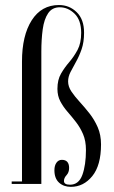

<svg xmlns="http://www.w3.org/2000/svg" viewBox="-20 -732 454 764"><path d="M262 11.5Q233.5 11.5 215 -5.2Q196.5 -22 196.5 -54.5Q196.5 -73.5 204.8 -84.8Q213 -96 226 -96Q255 -96 255 -63.5Q255 -46 244.8 -35Q234.5 -24 234.5 -12Q234.5 3 258.5 3Q293.5 3 307.8 -36.2Q322 -75.5 322 -135Q322 -171.5 310.5 -198.2Q299 -225 282.2 -246.5Q265.5 -268 248.5 -287.5Q231.5 -307 220 -328.8Q208.5 -350.5 208.5 -378.5Q208.5 -414.5 222.8 -439Q237 -463.5 255.8 -485.2Q274.5 -507 288.8 -533.8Q303 -560.5 303 -601.5Q303 -652 276.8 -677.5Q250.5 -703 218 -703Q187.5 -703 171.5 -679.2Q155.5 -655.5 150 -615.5Q144.5 -575.5 144.5 -527V0H26.5V-10H67.5V-487Q67.5 -590.5 106.2 -651.2Q145 -712 214.5 -712Q256 -712 285.2 -683.5Q314.5 -655 314.5 -602Q314.5 -564.5 304.8 -536.2Q295 -508 282.5 -486Q270 -464 260.5 -445.2Q251 -426.5 251 -408Q251 -387.5 264.2 -367.8Q277.5 -348 297 -326.8Q316.5 -305.5 336 -280.8Q355.5 -256 368.8 -225.8Q382 -195.5 382 -157.5Q382 -74 347.2 -31.2Q312.5 11.5 262 11.5Z"/></svg>

Font: Imbue 100pt
Style: Regular
Weight: 400
Designer: Tyler Finck
Foundry: Etcetera Type Company
Version: Version 1.102; ttfautohint (v1.8.3)